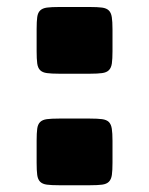

<svg xmlns="http://www.w3.org/2000/svg" viewBox="-20 -531 430 554"><path d="M85.7 -61.3V-125.4Q85.7 -147.1 87.4 -159.7Q89.1 -172.3 95.8 -178.9Q102.5 -185.5 115.4 -187.2Q128.2 -188.9 150.5 -188.9H239.3Q261.5 -188.9 274.5 -187.2Q287.5 -185.5 294.1 -178.9Q300.7 -172.3 302.6 -159.6Q304.6 -146.9 304.6 -124.9V-61.3Q304.6 -39 302.8 -26.2Q300.9 -13.4 294.2 -6.6Q287.5 0.1 274.6 1.8Q261.8 3.5 239.5 3.5H150.5Q128.2 3.5 115.4 1.8Q102.5 0.1 95.8 -6.6Q89.1 -13.4 87.4 -26.2Q85.7 -39 85.7 -61.3ZM85.7 -383.1V-447.2Q85.7 -469 87.4 -481.6Q89.1 -494.2 95.8 -500.7Q102.5 -507.3 115.4 -509.1Q128.2 -510.8 150.5 -510.8H239.3Q261.5 -510.8 274.5 -509.1Q287.5 -507.3 294.1 -500.7Q300.7 -494.2 302.6 -481.4Q304.6 -468.7 304.6 -446.7V-383.1Q304.6 -360.9 302.8 -348.1Q300.9 -335.2 294.2 -328.5Q287.5 -321.8 274.6 -320.1Q261.8 -318.3 239.5 -318.3H150.5Q128.2 -318.3 115.4 -320.1Q102.5 -321.8 95.8 -328.5Q89.1 -335.2 87.4 -348.1Q85.7 -360.9 85.7 -383.1Z"/></svg>

Font: Science Gothic
Style: Regular
Weight: 400
Designer: Thomas Phinney, Vassil Kateliev, Brandon Buerkle
Foundry: Font Detective LLC
Version: Version 1.018